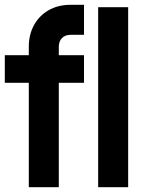

<svg xmlns="http://www.w3.org/2000/svg" viewBox="-20 -780 613 800"><path d="M100 0V-435H0V-550H100V-585Q100 -635.5 121.5 -675Q143 -714.5 182.2 -737.2Q221.5 -760 275 -760H330V-635H275Q251 -635 238 -621.2Q225 -607.5 225 -585V-550H330V-435H225V0ZM389 0V-750H514V0Z"/></svg>

Font: Mohave Light
Style: Regular
Weight: 300
Designer: Gumpita Rahayu
Foundry: Tokotype
Version: Version 2.003